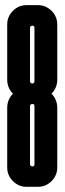

<svg xmlns="http://www.w3.org/2000/svg" viewBox="-20 -720 249 740"><path d="M200.7 -74.7Q200.7 -43.9 178.7 -22Q156.7 0 126 0H82.5Q51.8 0 29.8 -22Q7.8 -43.9 7.8 -74.7V-304.2Q7.8 -335.9 29.8 -358.9Q7.8 -381.8 7.8 -413.1V-625.5Q7.8 -656.2 29.8 -678.2Q51.8 -700.2 82.5 -700.2H126Q156.7 -700.2 178.7 -678.2Q200.7 -656.2 200.7 -625.5V-413.1Q200.7 -381.8 178.7 -358.9Q200.7 -335.9 200.7 -304.2ZM112.8 -310.5Q112.8 -319.3 104.5 -319.3Q100.6 -319.3 98.1 -316.9Q95.7 -314.5 95.7 -310.5V-87.4Q95.7 -84 98.1 -81.3Q100.6 -78.6 104.5 -78.6Q112.8 -78.6 112.8 -87.4ZM95.7 -406.7Q95.7 -403.3 98.1 -400.9Q101.1 -397.9 104.5 -397.9Q107.4 -397.9 110.4 -400.9Q112.8 -403.3 112.8 -406.7V-612.3Q112.8 -621.1 104.5 -621.1Q100.6 -621.1 98.1 -618.7Q95.7 -616.2 95.7 -612.3Z"/></svg>

Font: Silence Rounded
Style: Regular
Weight: 400
Designer: Lilo Joris
Foundry: Lilo Joris
Version: Version 1.019;Fontself Maker 3.5.7